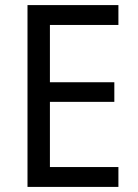

<svg xmlns="http://www.w3.org/2000/svg" viewBox="-20 -734 540 754"><path d="M445 0H88V-714H445V-636H176V-411H429V-334H176V-78H445Z"/></svg>

Font: Noto Sans Hebrew SemiCondensed
Style: Regular
Weight: 400
Width: 4
Designer: Monotype Design Team
Foundry: Monotype Imaging Inc.
Version: Version 2.004; ttfautohint (v1.8.4.7-5d5b)